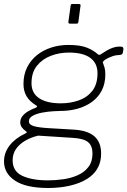

<svg xmlns="http://www.w3.org/2000/svg" viewBox="-28 -762 635 957"><path d="M212 175Q102 175 47 138.5Q-8 102 -8 43Q-8 -1 20 -37Q48 -73 97 -96Q103 -99 105 -101.5Q107 -104 102 -107Q87 -118 80 -128.5Q73 -139 73 -152Q73 -170 84.5 -184Q96 -198 113.5 -208Q131 -218 148 -224Q154 -226 156 -230Q158 -234 153 -236Q120 -256 104.5 -282Q89 -308 89 -343Q89 -390 107 -426Q125 -462 156 -487Q187 -512 227.5 -525Q268 -538 313 -538Q373 -538 406.5 -524Q440 -510 459 -492Q463 -488 467.5 -488.5Q472 -489 477 -493Q489 -501 503 -509.5Q517 -518 534 -524Q551 -530 568 -530Q580 -530 584 -526.5Q588 -523 587 -516L585 -503Q584 -496 581 -492.5Q578 -489 568 -488Q548 -487 536 -483Q524 -479 511 -473Q482 -458 485 -449Q489 -439 493 -425.5Q497 -412 497 -392Q497 -345 479 -310.5Q461 -276 429.5 -253.5Q398 -231 358 -220Q318 -209 273 -209Q263 -209 237.5 -207.5Q212 -206 184 -201Q156 -196 136 -185.5Q116 -175 116 -157Q116 -141 140 -133.5Q164 -126 219 -123L338 -116Q409 -112 442.5 -82.5Q476 -53 476 3Q476 41 462 69.5Q448 98 422.5 118Q397 138 363.5 150.5Q330 163 291.5 169Q253 175 212 175ZM211 137Q248 137 287 131.5Q326 126 359 111.5Q392 97 412.5 70.5Q433 44 433 3Q433 -35 411 -53.5Q389 -72 333 -75L162 -86Q125 -77 96.5 -60Q68 -43 51.5 -19Q35 5 35 37Q35 92 83.5 114.5Q132 137 211 137ZM275 -247Q323 -247 364.5 -261.5Q406 -276 432 -309Q458 -342 458 -397Q458 -447 422 -473.5Q386 -500 315 -500Q267 -500 224.5 -483.5Q182 -467 155.5 -433.5Q129 -400 129 -347Q129 -298 167 -272.5Q205 -247 275 -247ZM373 -731 363 -655Q362 -648 360 -646Q358 -644 350 -644H323Q316 -644 314 -646.5Q312 -649 313 -655L324 -733Q325 -739 326.5 -740.5Q328 -742 333 -742H365Q370 -742 372.5 -739.5Q375 -737 373 -731Z"/></svg>

Font: Libre Franklin Thin
Style: Italic
Weight: 100
Italic angle: -8°
Designer: Pablo Impallari, Rodrigo Fuenzalida, Nhung Nguyen
Foundry: Impallari Type
Version: Version 3.000